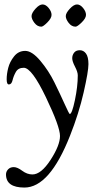

<svg xmlns="http://www.w3.org/2000/svg" viewBox="-20 -660 447 864"><path d="M166 -540Q148 -540 135 -557Q122 -574 122 -587.5Q122 -601 139.5 -620.5Q157 -640 171.5 -640Q186 -640 199 -624Q212 -608 212 -593Q212 -578 193 -559Q174 -540 166 -540ZM320 -540Q302 -540 289 -557Q276 -574 276 -587.5Q276 -601 294 -620.5Q312 -640 326.5 -640Q341 -640 354 -624Q367 -608 367 -593Q367 -578 347.5 -559Q328 -540 320 -540ZM7 125Q7 112 16.5 102Q26 92 42 92Q58 92 80 108.5Q102 125 126 125Q165 125 207.5 59.5Q250 -6 250 -48Q250 -90 186.5 -222.5Q123 -355 87 -355Q62 -355 51.5 -336.5Q41 -318 36.5 -299Q32 -280 20 -280Q10 -280 10 -303.5Q10 -327 17 -354.5Q24 -382 43.5 -406.5Q63 -431 93.5 -431Q124 -431 161.5 -386.5Q199 -342 225 -289Q251 -236 271 -191.5Q291 -147 294 -147Q304 -147 317 -209Q330 -271 330 -321Q330 -336 317.5 -360Q305 -384 305 -398Q305 -412 313.5 -423Q322 -434 339 -434Q356 -434 367 -419Q378 -404 378 -371.5Q378 -339 356.5 -244.5Q335 -150 295 -49Q203 184 90 184Q7 184 7 125Z"/></svg>

Font: Sorts Mill Goudy
Style: Italic
Weight: 400
Italic angle: -7.40001°
Version: Version 003.101